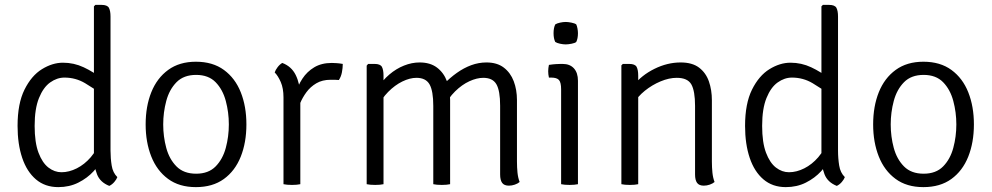

<svg xmlns="http://www.w3.org/2000/svg" viewBox="-20 -755 4065 787"><path d="M433 -138Q433 -106 437.8 -76.5Q442.5 -47 461 -29Q457.5 -19.5 448.5 -9Q439.5 1.5 428 7Q390 -8 377.5 -41Q365 -74 365 -113V-729L371 -735H396Q420 -735 426.5 -722.8Q433 -710.5 433 -687ZM52 -239Q52 -330.5 80.5 -387.8Q109 -445 152 -471.5Q195 -498 238 -498Q283 -498 323 -479.2Q363 -460.5 399 -432L396 -369Q367.5 -391 328.8 -414Q290 -437 244 -437Q213.5 -437 185.5 -417Q157.5 -397 139.8 -353.2Q122 -309.5 122 -239Q122 -171 137.8 -129.2Q153.5 -87.5 178.5 -68.2Q203.5 -49 232 -49Q263 -49 294.8 -65Q326.5 -81 352 -110.5Q377.5 -140 390 -180L402 -111Q389.5 -81.5 363.8 -53.2Q338 -25 301.2 -6.5Q264.5 12 219 12Q164.5 12 127.2 -19.8Q90 -51.5 71 -108Q52 -164.5 52 -239Z M990 -245Q990 -171 966.8 -112.8Q943.5 -54.5 897.5 -21.2Q851.5 12 783 12Q714.5 12 668.8 -21.8Q623 -55.5 600 -113.8Q577 -172 577 -245Q577 -319 600.2 -377Q623.5 -435 669.5 -468.5Q715.5 -502 783 -502Q852 -502 898 -468.2Q944 -434.5 967 -376.5Q990 -318.5 990 -245ZM649 -245Q649 -195 661.5 -148.8Q674 -102.5 703.5 -72.8Q733 -43 784 -43Q834.5 -43 863.8 -72.8Q893 -102.5 905.5 -148.8Q918 -195 918 -245Q918 -294.5 905.5 -341.2Q893 -388 863.8 -418Q834.5 -448 784 -448Q733 -448 703.5 -418Q674 -388 661.5 -341.2Q649 -294.5 649 -245Z M1385 -493Q1385 -476.5 1381.5 -458.5Q1378 -440.5 1369 -427Q1361 -428 1352.2 -428Q1343.5 -428 1335 -428Q1301 -428 1276.5 -413.5Q1252 -399 1235.8 -376.8Q1219.5 -354.5 1210 -331Q1200.5 -307.5 1196 -289L1183 -305Q1183 -336.5 1191.8 -370Q1200.5 -403.5 1219.5 -432.5Q1238.5 -461.5 1268.2 -479.2Q1298 -497 1340 -497Q1347.5 -497 1359.2 -496.2Q1371 -495.5 1385 -493ZM1106 -458Q1109 -468 1117.8 -479.5Q1126.5 -491 1137 -497Q1174.5 -483 1192 -447.8Q1209.5 -412.5 1211 -363V0Q1197.5 3 1177 3Q1155.5 3 1142 0V-356Q1142 -393 1130.8 -418.8Q1119.5 -444.5 1106 -458Z M1515 -493Q1539 -493 1545.5 -480.8Q1552 -468.5 1552 -445V0Q1538.5 3 1518 3Q1496.5 3 1483 0V-486L1489 -493ZM1756 -321Q1756 -382 1740.8 -409Q1725.5 -436 1687 -436Q1660 -436 1629.2 -421Q1598.5 -406 1571 -378.2Q1543.5 -350.5 1527 -313V-392Q1547.5 -425.5 1575.8 -449.5Q1604 -473.5 1636 -486.2Q1668 -499 1700 -499Q1743.5 -499 1771.2 -478Q1799 -457 1812 -422Q1825 -387 1825 -345V0Q1811.5 3 1791 3Q1769.5 3 1756 0ZM2030 -322Q2030 -383 2014.8 -409.5Q1999.5 -436 1961 -436Q1934.5 -436 1904 -422Q1873.5 -408 1845.5 -380.5Q1817.5 -353 1798 -313V-409Q1824 -436 1852.5 -456.2Q1881 -476.5 1911.5 -487.8Q1942 -499 1974 -499Q2017.5 -499 2045 -478Q2072.5 -457 2085.8 -422Q2099 -387 2099 -345V-93Q2099 -69 2101.2 -47.2Q2103.5 -25.5 2110 -9Q2102.5 -2.5 2090.2 1.8Q2078 6 2066 6Q2046.5 6 2038.2 -5.5Q2030 -17 2030 -40Z M2349 0Q2335.5 3 2315 3Q2293.5 3 2280 0V-389Q2280 -417 2271.2 -427Q2262.5 -437 2239 -437H2230Q2227 -450.5 2227 -463Q2227 -470 2227.8 -475.8Q2228.5 -481.5 2230 -489Q2246.5 -491.5 2258.5 -492.2Q2270.5 -493 2278 -493H2286Q2316 -493 2332.5 -474.8Q2349 -456.5 2349 -424ZM2249 -619Q2249 -641 2256 -655Q2263 -659.5 2275.5 -662.2Q2288 -665 2299 -665Q2309 -665 2322.5 -662.2Q2336 -659.5 2342 -655Q2345 -649 2347 -638.5Q2349 -628 2349 -619Q2349 -597 2342 -583Q2337 -578.5 2323 -575.8Q2309 -573 2299 -573Q2288 -573 2275.5 -575.8Q2263 -578.5 2256 -583Q2249 -597 2249 -619Z M2559 -493Q2583 -493 2589.5 -480.8Q2596 -468.5 2596 -445V0Q2582.5 3 2562 3Q2540.5 3 2527 0V-487L2533 -493ZM2898 -93Q2898 -69 2900.2 -47.2Q2902.5 -25.5 2909 -9Q2901.5 -2.5 2889.2 1.8Q2877 6 2865 6Q2845.5 6 2837.2 -5.5Q2829 -17 2829 -40V-321Q2829 -382 2813.8 -409Q2798.5 -436 2754 -436Q2722.5 -436 2687.8 -421.5Q2653 -407 2623.2 -383Q2593.5 -359 2577 -330V-405Q2609.5 -446.5 2662.5 -472.8Q2715.5 -499 2770 -499Q2817.5 -499 2845.5 -477.8Q2873.5 -456.5 2885.8 -421.2Q2898 -386 2898 -344Z M3415 -138Q3415 -106 3419.8 -76.5Q3424.5 -47 3443 -29Q3439.5 -19.5 3430.5 -9Q3421.5 1.5 3410 7Q3372 -8 3359.5 -41Q3347 -74 3347 -113V-729L3353 -735H3378Q3402 -735 3408.5 -722.8Q3415 -710.5 3415 -687ZM3034 -239Q3034 -330.5 3062.5 -387.8Q3091 -445 3134 -471.5Q3177 -498 3220 -498Q3265 -498 3305 -479.2Q3345 -460.5 3381 -432L3378 -369Q3349.5 -391 3310.8 -414Q3272 -437 3226 -437Q3195.5 -437 3167.5 -417Q3139.5 -397 3121.8 -353.2Q3104 -309.5 3104 -239Q3104 -171 3119.8 -129.2Q3135.5 -87.5 3160.5 -68.2Q3185.5 -49 3214 -49Q3245 -49 3276.8 -65Q3308.5 -81 3334 -110.5Q3359.5 -140 3372 -180L3384 -111Q3371.5 -81.5 3345.8 -53.2Q3320 -25 3283.2 -6.5Q3246.5 12 3201 12Q3146.5 12 3109.2 -19.8Q3072 -51.5 3053 -108Q3034 -164.5 3034 -239Z M3972 -245Q3972 -171 3948.8 -112.8Q3925.5 -54.5 3879.5 -21.2Q3833.5 12 3765 12Q3696.5 12 3650.8 -21.8Q3605 -55.5 3582 -113.8Q3559 -172 3559 -245Q3559 -319 3582.2 -377Q3605.5 -435 3651.5 -468.5Q3697.5 -502 3765 -502Q3834 -502 3880 -468.2Q3926 -434.5 3949 -376.5Q3972 -318.5 3972 -245ZM3631 -245Q3631 -195 3643.5 -148.8Q3656 -102.5 3685.5 -72.8Q3715 -43 3766 -43Q3816.5 -43 3845.8 -72.8Q3875 -102.5 3887.5 -148.8Q3900 -195 3900 -245Q3900 -294.5 3887.5 -341.2Q3875 -388 3845.8 -418Q3816.5 -448 3766 -448Q3715 -448 3685.5 -418Q3656 -388 3643.5 -341.2Q3631 -294.5 3631 -245Z"/></svg>

Font: Signika Negative Light Light
Style: Regular
Weight: 300
Version: Version 2.001